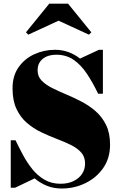

<svg xmlns="http://www.w3.org/2000/svg" viewBox="-20 -1038 674 1072"><path d="M325 14.5Q278.5 14.5 241 -1Q203.5 -16.5 173.5 -42L64.5 10H40V-255H66.5Q85.5 -215.5 108.2 -173Q131 -130.5 160.2 -94Q189.5 -57.5 228.2 -34.8Q267 -12 318 -12Q359.5 -12 390.2 -26.8Q421 -41.5 438 -67Q455 -92.5 455 -125Q455 -162.5 433 -187Q411 -211.5 375 -229Q339 -246.5 295.8 -263Q252.5 -279.5 209.2 -300.2Q166 -321 130 -352Q94 -383 72 -429.8Q50 -476.5 50 -545Q50 -615 84 -663Q118 -711 172.2 -735.5Q226.5 -760 287 -760Q327 -760 362 -747.2Q397 -734.5 427 -711L532.5 -760H554.5V-514.5H528Q498 -577 465.2 -626.2Q432.5 -675.5 391 -704Q349.5 -732.5 294 -732.5Q247.5 -732.5 218.8 -709.5Q190 -686.5 190 -645Q190 -611.5 212 -588.5Q234 -565.5 270 -547.2Q306 -529 349.2 -511Q392.5 -493 435.5 -470.5Q478.5 -448 514.5 -416.5Q550.5 -385 572.5 -339.8Q594.5 -294.5 594.5 -230Q594.5 -155 556.5 -100.2Q518.5 -45.5 457 -15.5Q395.5 14.5 325 14.5ZM138 -844.5 125 -857.5 255 -1017.5H360L490 -857.5L476.5 -844.5L307 -922.5Z"/></svg>

Font: Bodoni Moda 9pt Black
Style: Regular
Weight: 900
Designer: Owen Earl
Foundry: indestructible type
Version: Version 2.005